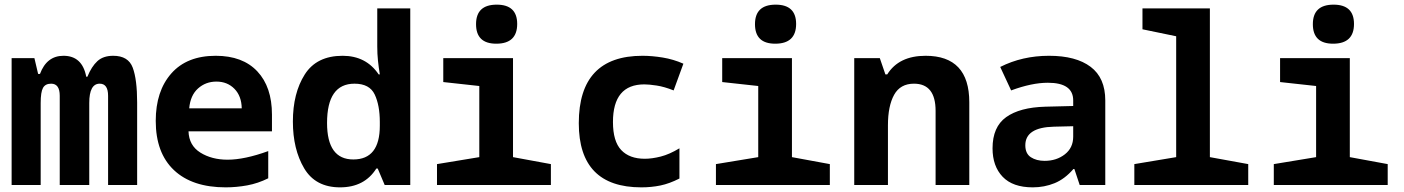

<svg xmlns="http://www.w3.org/2000/svg" viewBox="-20 -796 6040 826"><path d="M155 0V-353Q155 -400 165 -418Q175 -436 200 -436Q237 -436 237 -384V0H364V-353Q364 -436 409 -436Q445 -436 445 -384V0H570V-355Q570 -454 551 -505Q532 -556 467 -556Q424 -556 399 -533Q374 -510 356 -466H351Q334 -556 253 -556Q181 -556 152 -478H144L128 -546H30V0Z M1134 -29V-146Q1032 -109 959 -109Q891 -109 842 -139.5Q793 -170 791 -231H1150V-303Q1150 -422 1087 -489Q1024 -556 908 -556Q784 -556 717 -480Q650 -404 650 -276Q650 -138 728.5 -64Q807 10 951 10Q997 10 1043.5 1.5Q1090 -7 1134 -29ZM911 -445Q958 -445 988.5 -414Q1019 -383 1020 -330H794Q799 -386 832 -415.5Q865 -445 911 -445Z M1387 -267Q1387 -436 1505 -436Q1570 -436 1592 -389.5Q1614 -343 1614 -271V-255Q1614 -110 1500 -110Q1387 -110 1387 -267ZM1599 -71H1605L1635 0H1745V-760H1603V-596Q1603 -564 1606 -535.5Q1609 -507 1614 -476H1609Q1555 -556 1454 -556Q1342 -556 1291 -475.5Q1240 -395 1240 -273Q1240 -154 1288.5 -72Q1337 10 1443 10Q1548 10 1599 -71Z M2205 -693Q2205 -776 2117 -776Q2028 -776 2028 -692Q2028 -608 2115 -608Q2205 -608 2205 -693ZM2350 0V-90L2187 -120V-546H1887V-443L2042 -426V-120L1860 -90V0Z M2903 -28V-158Q2860 -132 2822.5 -122.5Q2785 -113 2754 -113Q2688 -113 2652.5 -150.5Q2617 -188 2617 -271Q2617 -433 2752 -433Q2772 -433 2805 -428Q2838 -423 2878 -407L2920 -522Q2877 -541 2831 -548.5Q2785 -556 2744 -556Q2470 -556 2470 -266Q2470 10 2739 10Q2782 10 2821 2Q2860 -6 2903 -28Z M3405 -693Q3405 -776 3317 -776Q3228 -776 3228 -692Q3228 -608 3315 -608Q3405 -608 3405 -693ZM3550 0V-90L3387 -120V-546H3087V-443L3242 -426V-120L3060 -90V0Z M3800 0V-257Q3800 -340 3826.5 -388Q3853 -436 3912 -436Q4005 -436 4005 -319V0H4150V-356Q4150 -556 3962 -556Q3847 -556 3797 -476H3789L3765 -546H3655V0Z M4391 -171Q4391 -248 4514 -251L4597 -253V-208Q4597 -160 4561 -132Q4525 -104 4474 -104Q4439 -104 4415 -119.5Q4391 -135 4391 -171ZM4598 -69H4602L4625 0H4735V-364Q4735 -461 4672 -508.5Q4609 -556 4493 -556Q4378 -556 4283 -508L4330 -407Q4419 -440 4488 -440Q4597 -440 4597 -364V-340L4477 -337Q4367 -334 4308.5 -292Q4250 -250 4250 -158Q4250 -81 4293.5 -35.5Q4337 10 4423 10Q4473 10 4517 -8Q4561 -26 4598 -69Z M5350 0V-90L5185 -120V-760H4895V-670L5040 -640V-120L4860 -90V0Z M5805 -693Q5805 -776 5717 -776Q5628 -776 5628 -692Q5628 -608 5715 -608Q5805 -608 5805 -693ZM5950 0V-90L5787 -120V-546H5487V-443L5642 -426V-120L5460 -90V0Z"/></svg>

Font: Noto Sans Mono UI
Style: Bold
Weight: 700
Designer: Monotype Design team
Foundry: Monotype Imaging Inc.
Version: 1.000